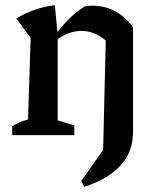

<svg xmlns="http://www.w3.org/2000/svg" viewBox="-20 -520 601 739"><path d="M27 0V-34Q39 -41 53 -48Q67 -55 88 -60L98 -374L43 -449Q113 -491 191 -500L202 -386V-57L266 -37V0ZM304 199 293 176 377 57 387 -364 492 -415V-13Q492 66 442.5 118.5Q393 171 304 199ZM195 -364 192 -384Q217 -419 245.5 -447Q274 -475 307 -496Q315 -497 322 -497.5Q329 -498 335 -498Q383 -498 422 -477.5Q461 -457 492 -415L387 -364Q344 -401 293 -401Q269 -401 244 -392Q219 -383 195 -364Z"/></svg>

Font: Piazzolla 24pt SemiBold
Style: Regular
Weight: 600
Designer: Juan Pablo del Peral
Foundry: Huerta Tipografica
Version: Version 2.005